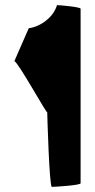

<svg xmlns="http://www.w3.org/2000/svg" viewBox="-20 -728 371 748"><path d="M36 -490C52 -484 163 -282 164 -291C164 -284 172 0 182 0C192 0 294 -6 294 -14V-694C294 -701 212 -708 202 -708C189 -662 139 -624 92 -618Z"/></svg>

Font: Ampere
Style: SCExt
Weight: 400
Version: Version 1